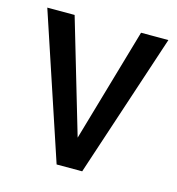

<svg xmlns="http://www.w3.org/2000/svg" viewBox="-81 -560 581 631"><g transform="rotate(15 210.0 -245.0)"><path d="M4 -490H97L211 -103L323 -490H416L254 0H167Z"/></g></svg>

Font: Cabin Condensed
Style: Regular
Weight: 400
Width: 3
Designer: Pablo Impallari
Foundry: Pablo Impallari. http://www.impallari.com Igino Marini. http://www.ikern.com
Version: Version 2.200